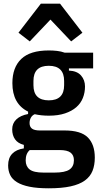

<svg xmlns="http://www.w3.org/2000/svg" viewBox="-20 -807 540 1039"><path d="M493 46Q493 87 480.5 118Q468 149 439 170Q410 191 362 201.5Q314 212 244 212Q182 212 140 203.5Q98 195 72 179Q46 163 35 140Q24 117 24 88Q24 48 46 25Q68 2 109 -4V-23Q77 -31 61.5 -53Q46 -75 46 -107Q46 -139 68 -160.5Q90 -182 132 -190V-203Q47 -245 47 -357Q47 -442 95 -488Q143 -534 244 -534Q267 -534 289 -531.5Q311 -529 330 -522H484V-437H353V-425Q397 -423 418.5 -398.5Q440 -374 440 -339Q440 -306 428.5 -277Q417 -248 393 -227Q369 -206 332 -193.5Q295 -181 245 -181Q203 -181 168 -189Q154 -183 147 -170Q140 -157 140 -141Q140 -121 153 -111Q166 -101 196 -101H329Q418 -101 455.5 -63Q493 -25 493 46ZM244 -264Q327 -264 327 -346V-369Q327 -451 244 -451Q161 -451 161 -369V-346Q161 -264 244 -264ZM380 60Q380 33 362 19Q344 5 302 5H141Q119 24 119 61Q119 93 140.5 110Q162 127 216 127H275Q332 127 356 110.5Q380 94 380 60ZM305 -787 426 -630 365 -583 253 -701 141 -583 80 -630 201 -787Z"/></svg>

Font: IBM Plex Sans Cond SmBld
Style: Regular
Weight: 600
Width: 3
Designer: Mike Abbink, Paul van der Laan, Pieter van Rosmalen
Foundry: Bold Monday
Version: Version 1.3